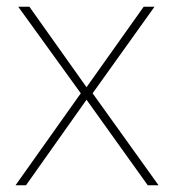

<svg xmlns="http://www.w3.org/2000/svg" viewBox="-20 -548 519 568"><path d="M219 -272 26 0H57L236 -253L417 0H449L254 -272L437 -528H405L236 -290L67 -528H34Z"/></svg>

Font: Noto Sans Syriac Eastern Thin
Style: Regular
Weight: 100
Designer: Patrick Giasson and the Monotype Design Team
Foundry: Monotype Imaging Inc.
Version: Version 3.001